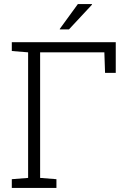

<svg xmlns="http://www.w3.org/2000/svg" viewBox="-20 -917 630 937"><path d="M37.6 0V-42.5L117.2 -48.8V-661.6L37.6 -668V-710.9H544.9V-561.5H492.7L489.3 -661.6H175.8V-48.8L255.4 -42.5V0ZM271 -774.9 359.9 -897H428.2L429.2 -894.5L316.4 -773.4H273.4Z"/></svg>

Font: Roboto Slab LO Light
Style: Regular
Weight: 300
Designer: Google
Version: Version 2.000